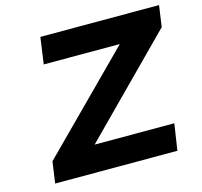

<svg xmlns="http://www.w3.org/2000/svg" viewBox="-102 -812 971 924"><g transform="rotate(-15 383.5 -350.0)"><path d="M62 0 77.1 -106.9 536.1 -567.9H157.2L175.8 -700.2H767.1L752 -594.2L293.9 -131.8H690.9L670.9 0Z"/></g></svg>

Font: Trueno SemiBold
Style: Italic
Weight: 600
Designer: Julieta Ulanovsky
Foundry: Julieta Ulanovsky
Version: Version 3.001b | FøM Fix